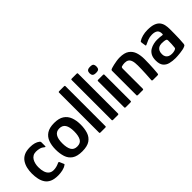

<svg xmlns="http://www.w3.org/2000/svg" viewBox="84 -1514 2327 2327"><g transform="rotate(-45 1248.0 -350.5)"><path d="M243 7Q179 7 138 -11.5Q97 -30 74.5 -63.5Q52 -97 42.5 -141.5Q33 -186 33 -236Q33 -283 43 -326Q53 -369 76 -404Q99 -439 139 -459Q179 -479 242 -479Q285 -479 317 -470Q349 -461 373 -442Q379 -435 381 -432Q383 -429 383 -422V-357Q383 -349 378 -348.5Q373 -348 369 -352Q344 -374 315 -381.5Q286 -389 256 -389Q226 -389 204 -376Q182 -363 169 -341Q156 -319 149.5 -291.5Q143 -264 143 -235Q143 -187 154.5 -151.5Q166 -116 190 -97Q214 -78 250 -78Q275 -78 298.5 -84Q322 -90 348 -102Q363 -110 369 -96L390 -47Q394 -40 392.5 -36Q391 -32 385 -29Q359 -10 320.5 -1.5Q282 7 243 7Z M657 7Q571 7 524.5 -25Q478 -57 460 -112.5Q442 -168 442 -238Q442 -308 462 -362.5Q482 -417 529 -448Q576 -479 657 -479Q738 -479 784.5 -448Q831 -417 851.5 -362.5Q872 -308 872 -238Q872 -168 854 -112.5Q836 -57 789.5 -25Q743 7 657 7ZM655 -78Q713 -78 735.5 -119.5Q758 -161 758 -235Q758 -310 733.5 -349Q709 -388 655 -388Q603 -388 578 -349Q553 -310 553 -235Q553 -160 576 -119Q599 -78 655 -78Z M960 -11V-697Q960 -708 972 -708H1058Q1070 -708 1070 -697V-11Q1070 0 1058 0H972Q960 0 960 -11Z M1176 -11V-697Q1176 -708 1188 -708H1274Q1286 -708 1286 -697V-11Q1286 0 1274 0H1188Q1176 0 1176 -11Z M1505 -602Q1505 -575 1494 -561.5Q1483 -548 1447 -548Q1412 -548 1399.5 -561.5Q1387 -575 1387 -602Q1387 -625 1399.5 -639Q1412 -653 1447 -653Q1485 -653 1495 -639Q1505 -625 1505 -602ZM1502 -11Q1502 0 1490 0H1403Q1392 0 1392 -11V-461Q1392 -472 1403 -472H1490Q1502 -472 1502 -461Z M1614 0Q1601 0 1601 -11Q1601 -116 1601 -220.5Q1601 -325 1601 -429Q1601 -439 1607 -443.5Q1613 -448 1632 -454Q1644 -458 1670 -464Q1696 -470 1725.5 -474.5Q1755 -479 1780 -479Q1861 -479 1904 -448Q1947 -417 1963.5 -366Q1980 -315 1980 -252Q1980 -212 1978.5 -170Q1977 -128 1974.5 -89Q1972 -50 1969 -21Q1967 -5 1963.5 -2.5Q1960 0 1948 0H1878Q1866 0 1861.5 -3Q1857 -6 1858 -17Q1858 -22 1860 -49Q1862 -76 1864 -113.5Q1866 -151 1867 -188.5Q1868 -226 1868 -252Q1868 -305 1858 -335Q1848 -365 1828 -377.5Q1808 -390 1777 -390Q1763 -390 1750.5 -388Q1738 -386 1728 -383Q1720 -382 1715.5 -375.5Q1711 -369 1711 -354Q1711 -307 1711 -250Q1711 -193 1711 -132.5Q1711 -72 1711 -11Q1711 0 1701 0Z M2254 7Q2204 7 2160 -4Q2116 -15 2089.5 -47.5Q2063 -80 2063 -143Q2063 -195 2081.5 -228Q2100 -261 2130 -278.5Q2160 -296 2192.5 -303Q2225 -310 2252 -310Q2276 -310 2298.5 -308Q2321 -306 2338 -303Q2349 -300 2349 -318Q2349 -362 2324 -380Q2299 -398 2252 -398Q2214 -398 2179.5 -384.5Q2145 -371 2122 -359Q2112 -354 2108.5 -355.5Q2105 -357 2104 -366L2096 -417Q2095 -427 2096.5 -431Q2098 -435 2106 -440Q2131 -456 2170 -466.5Q2209 -477 2254 -477Q2321 -477 2360.5 -462Q2400 -447 2420 -421Q2440 -395 2447 -362Q2454 -329 2454 -293Q2454 -248 2453.5 -207Q2453 -166 2451.5 -126Q2450 -86 2446 -45Q2444 -34 2440 -28.5Q2436 -23 2423 -18Q2409 -11 2386.5 -6.5Q2364 -2 2339 1Q2314 4 2291.5 5.5Q2269 7 2254 7ZM2260 -61Q2269 -61 2281 -62Q2293 -63 2305.5 -66.5Q2318 -70 2326.5 -75.5Q2335 -81 2336 -90Q2339 -116 2341 -148.5Q2343 -181 2342 -210Q2342 -225 2331 -230Q2320 -236 2298.5 -238Q2277 -240 2258 -240Q2246 -240 2231 -236Q2216 -232 2202.5 -222Q2189 -212 2180 -193Q2171 -174 2171 -143Q2171 -117 2182 -98.5Q2193 -80 2213 -70.5Q2233 -61 2260 -61Z"/></g></svg>

Font: Glory SemiBold
Style: Regular
Weight: 600
Designer: Robert Leuschke
Foundry: Robert Leuschke
Version: Version 1.011